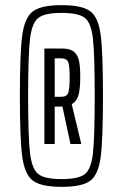

<svg xmlns="http://www.w3.org/2000/svg" viewBox="-20 -716 477 744"><path d="M57 -344Q57 -513 66.5 -581Q76 -649 108 -672.5Q140 -696 219 -696Q298 -696 329.5 -672.5Q361 -649 370 -582Q379 -515 379 -344Q379 -174 370 -106.5Q361 -39 329.5 -15.5Q298 8 219 8Q140 8 108 -15.5Q76 -39 66.5 -107Q57 -175 57 -344ZM347 -344Q347 -506 340 -567Q333 -628 308.5 -647Q284 -666 219 -666Q154 -666 129 -647Q104 -628 96.5 -566.5Q89 -505 89 -344Q89 -183 96.5 -121.5Q104 -60 129 -41Q154 -22 219 -22Q284 -22 308.5 -41Q333 -60 340 -121Q347 -182 347 -344ZM152 -528H220Q252 -528 267 -515Q282 -502 286.5 -479Q291 -456 291 -417Q291 -374 284.5 -349Q278 -324 258 -312L295 -158H253L222 -303H192V-158H152ZM250 -417Q250 -460 244.5 -475Q239 -490 216 -490H192V-341H218Q239 -341 244.5 -356.5Q250 -372 250 -417Z"/></svg>

Font: Saira Ultra Condensed
Style: Regular
Weight: 400
Width: 1
Designer: Hector Gatti with collaboration of the Omnibus-Type team
Foundry: Omnibus-Type
Version: Version 1.001; ttfautohint (v1.8)